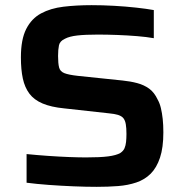

<svg xmlns="http://www.w3.org/2000/svg" viewBox="-20 -716 714 744"><path d="M355 8Q314 8 265 6Q216 4 168.5 0.5Q121 -3 83 -8V-119Q123 -115 165.5 -112Q208 -109 247 -107.5Q286 -106 313 -106Q368 -106 399 -110Q430 -114 446 -123Q458 -131 462.5 -141.5Q467 -152 468.5 -166Q470 -180 470 -197Q470 -220 467.5 -234.5Q465 -249 458.5 -257.5Q452 -266 438 -270.5Q424 -275 401 -277L229 -296Q178 -301 145 -315Q112 -329 94 -353Q76 -377 68.5 -411.5Q61 -446 61 -494Q61 -563 81.5 -603.5Q102 -644 139 -664Q176 -684 226 -690Q276 -696 335 -696Q377 -696 422 -693.5Q467 -691 507.5 -686.5Q548 -682 576 -677V-568Q548 -573 511 -576Q474 -579 434.5 -580.5Q395 -582 359 -582Q310 -582 279.5 -578.5Q249 -575 232 -566Q212 -557 208.5 -540.5Q205 -524 205 -499Q205 -470 209 -454.5Q213 -439 229.5 -432.5Q246 -426 282 -422L455 -404Q485 -401 511.5 -394Q538 -387 558 -372.5Q578 -358 591 -330Q599 -316 603.5 -297Q608 -278 610.5 -255Q613 -232 613 -203Q613 -144 600 -105Q587 -66 564 -43Q541 -20 508.5 -9Q476 2 437.5 5Q399 8 355 8Z"/></svg>

Font: Saira SemiExpanded SemiBold
Style: Regular
Weight: 600
Width: 6
Designer: Hector Gatti with collaboration of the Omnibus-Type team
Foundry: Omnibus-Type
Version: Version 1.101